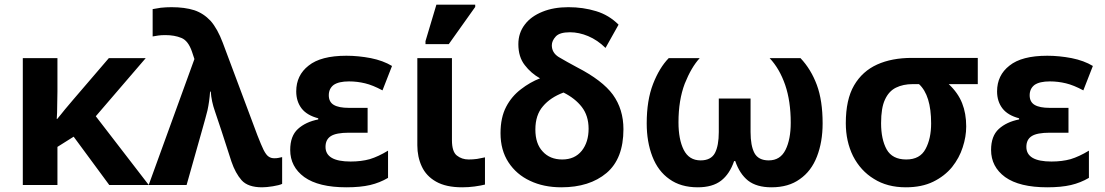

<svg xmlns="http://www.w3.org/2000/svg" viewBox="-20 -796 4752 826"><path d="M606.9 -545.9 392.1 -295.9 620.1 0H450.2L296.9 -208L227.1 -164.1V0H78.1V-545.9H227.1V-402.8Q226.1 -362.8 226.1 -342.8Q226.1 -309.6 224.1 -284.2H226.1Q231.4 -291 242.9 -304.7Q254.4 -318.4 259.8 -325.7Q265.1 -332 276.9 -345.9Q288.6 -359.9 294.9 -367.2L448.2 -545.9Z M1107.4 9.8Q1046.9 9.8 1019.5 -20.5Q992.7 -50.8 975.6 -101.1L932.6 -233.9Q923.8 -259.8 904.8 -316.9Q889.6 -359.9 886.7 -401.9H883.8Q880.9 -359.4 872.6 -321.3Q864.7 -289.6 849.6 -236.8L782.7 0H619.6L816.4 -542L805.7 -574.2Q789.6 -621.1 760.3 -632.8Q731 -645 691.4 -645Q672.4 -645 660.6 -643.1Q640.6 -640.1 636.7 -639.2V-756.8Q650.9 -759.8 671.9 -762.7Q695.3 -765.1 717.8 -765.1Q774.9 -765.1 815.9 -752Q855.5 -738.8 886.2 -706.1Q916 -671.9 938.5 -611.8L1087.4 -213.9Q1104 -171.4 1113.8 -151.4Q1125 -129.4 1135.3 -122.6Q1145.5 -115.2 1159.7 -115.2Q1171.4 -115.2 1177.7 -116.7Q1179.2 -117.2 1184.8 -118.2Q1190.4 -119.1 1193.8 -120.1V-4.9Q1181.2 1 1153.8 5.4Q1126.5 9.8 1107.4 9.8Z M1470.2 9.8Q1350.6 9.8 1289.1 -34.2Q1228.5 -78.6 1228.5 -150.9Q1228.5 -210.9 1261.7 -241.2Q1294.9 -271.5 1349.1 -282.2V-287.1Q1300.8 -299.8 1277.8 -329.1Q1254.4 -359.4 1254.4 -402.8Q1254.4 -472.2 1307.6 -513.7Q1360.4 -556.2 1470.2 -556.2Q1521.5 -556.2 1575.2 -545.9Q1628.4 -535.2 1666.5 -512.2L1625.5 -407.2Q1583.5 -429.7 1550.8 -437.5Q1516.6 -445.8 1481.4 -445.8Q1437.5 -445.8 1415.5 -430.7Q1394.5 -414.6 1394.5 -386.2Q1394.5 -357.4 1416 -344.7Q1437.5 -332 1480.5 -332H1561.5V-225.1H1481.4Q1426.3 -225.1 1403.3 -210.4Q1380.4 -195.8 1380.4 -164.1Q1380.4 -101.1 1488.3 -101.1Q1534.2 -101.1 1570.8 -111.3Q1607.9 -122.6 1649.4 -147.9V-30.8Q1613.8 -9.8 1572.3 0Q1530.3 9.8 1470.2 9.8Z M1968.3 9.8Q1898.9 9.8 1856 -14.6Q1813.5 -38.6 1794.4 -80.1Q1775.4 -121.1 1775.4 -170.9V-545.9H1924.3V-192.9Q1924.3 -143.6 1945.3 -127Q1966.8 -109.9 1996.1 -109.9Q2014.2 -109.9 2032.2 -112.3Q2037.1 -113.3 2042.5 -114.3Q2047.9 -115.2 2054.9 -116.7Q2062 -118.2 2066.4 -119.1V-2Q2051.8 2 2021.5 6.3Q1995.6 9.8 1968.3 9.8ZM1810.5 -606V-619.1L1857.4 -775.9H2024.4V-766.1L1910.6 -606Z M2395 9.8Q2318.8 9.8 2260.3 -18.1Q2201.7 -45.4 2167.5 -97.7Q2133.3 -149.9 2133.3 -223.1Q2133.3 -290.5 2157.7 -336.9Q2181.2 -381.8 2221.2 -412.1Q2260.3 -442.4 2303.2 -459Q2264.2 -481 2237.8 -515.6Q2210 -550.8 2210 -606Q2210 -654.3 2237.8 -690.4Q2264.2 -725.6 2314 -745.6Q2361.8 -765.1 2425.3 -765.1Q2488.8 -765.1 2544.4 -748Q2599.6 -731.4 2641.1 -689.9L2585 -589.8Q2550.8 -623.5 2510.3 -640.6Q2470.7 -657.2 2432.1 -657.2Q2387.7 -657.2 2371.1 -639.2Q2354 -620.6 2354 -601.1Q2354 -569.3 2383.3 -550.8Q2418.9 -529.8 2461.9 -506.8Q2571.8 -450.2 2616.7 -388.7Q2662.1 -325.7 2662.1 -240.2Q2662.1 -113.3 2589.4 -51.8Q2516.1 9.8 2395 9.8ZM2398.9 -109.9Q2452.6 -109.9 2482.9 -147.5Q2512.2 -184.6 2512.2 -242.2Q2512.2 -297.9 2482.9 -335.9Q2454.1 -373 2404.3 -397.9Q2348.1 -377 2315.9 -338.9Q2283.2 -301.3 2283.2 -238.8Q2283.2 -177.7 2314.5 -144.5Q2345.7 -109.9 2398.9 -109.9Z M2981.9 9.8Q2908.7 9.8 2859.9 -25.4Q2811 -59.6 2786.6 -122.6Q2762.2 -185.5 2762.2 -265.1Q2762.2 -364.7 2789.6 -435.1Q2816.9 -504.9 2856.9 -545.9H2990.2Q2954.1 -506.8 2925.8 -436Q2898.9 -365.2 2898.9 -270Q2898.9 -196.3 2921.4 -151.4Q2944.3 -106 2994.1 -106Q3038.6 -106 3055.7 -137.7Q3072.3 -169.4 3072.3 -228V-372.1H3209V-228Q3209 -169.4 3225.6 -137.7Q3242.7 -106 3287.1 -106Q3336.9 -106 3359.4 -151.4Q3381.8 -196.3 3381.8 -268.1Q3381.8 -360.8 3357.9 -430.7Q3333.5 -501 3291 -545.9H3423.8Q3468.8 -498.5 3494.1 -430.7Q3519 -363.3 3519 -265.1Q3519 -185.5 3494.6 -122.6Q3470.2 -59.6 3420.9 -25.4Q3372.6 9.8 3298.8 9.8Q3235.4 9.8 3198.2 -19Q3162.1 -47.9 3143.1 -103H3138.2Q3119.1 -47.4 3082.5 -19Q3045.4 9.8 2981.9 9.8Z M3877 9.8Q3796.9 9.8 3739.7 -26.4Q3682.6 -61 3649.9 -124.5Q3618.7 -188 3618.7 -266.1Q3618.7 -367.7 3654.3 -428.7Q3689.9 -489.7 3753.9 -518.6Q3816.9 -546.9 3902.8 -546.9H4186.5V-434.1H4061.5Q4101.6 -396.5 4119.1 -352.1Q4136.7 -308.1 4136.7 -252Q4136.7 -207.5 4121.6 -162.1Q4107.4 -117.2 4075.7 -77.1Q4043.5 -38.1 3994.6 -14.2Q3945.3 9.8 3877 9.8ZM3878.9 -109.9Q3938 -109.9 3961.9 -155.3Q3985.8 -199.7 3985.8 -265.1Q3985.8 -386.2 3933.6 -434.1H3906.7Q3865.2 -434.1 3834.5 -418.9Q3803.7 -403.8 3787.1 -367.2Q3770.5 -332 3770.5 -266.1Q3770.5 -196.8 3794.4 -153.3Q3818.8 -109.9 3878.9 -109.9Z M4485.4 9.8Q4365.7 9.8 4304.2 -34.2Q4243.7 -78.6 4243.7 -150.9Q4243.7 -210.9 4276.9 -241.2Q4310.1 -271.5 4364.3 -282.2V-287.1Q4315.9 -299.8 4293 -329.1Q4269.5 -359.4 4269.5 -402.8Q4269.5 -472.2 4322.8 -513.7Q4375.5 -556.2 4485.4 -556.2Q4536.6 -556.2 4590.3 -545.9Q4643.6 -535.2 4681.6 -512.2L4640.6 -407.2Q4598.6 -429.7 4565.9 -437.5Q4531.7 -445.8 4496.6 -445.8Q4452.6 -445.8 4430.7 -430.7Q4409.7 -414.6 4409.7 -386.2Q4409.7 -357.4 4431.2 -344.7Q4452.6 -332 4495.6 -332H4576.7V-225.1H4496.6Q4441.4 -225.1 4418.5 -210.4Q4395.5 -195.8 4395.5 -164.1Q4395.5 -101.1 4503.4 -101.1Q4549.3 -101.1 4585.9 -111.3Q4623 -122.6 4664.6 -147.9V-30.8Q4628.9 -9.8 4587.4 0Q4545.4 9.8 4485.4 9.8Z"/></svg>

Font: Droid Sans Thai
Style: Bold
Weight: 700
Designer: Steve Matteson
Foundry: Ascender Corporation
Version: Version 1.00